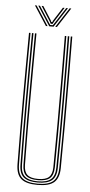

<svg xmlns="http://www.w3.org/2000/svg" viewBox="-63 -984 483 1025"><g transform="rotate(5 179.0 -472.0)"><path d="M178.8 5Q117.5 5 90.5 -18.2Q63.5 -41.5 62.8 -95Q61.8 -181.8 61.4 -269.2Q61 -356.8 61 -444.9Q61 -533 61.5 -621.8Q62 -710.5 62.8 -800H70.8Q70 -711.2 69.5 -623.5Q69 -535.8 68.9 -448.2Q68.8 -360.8 69.2 -272.8Q69.8 -184.8 70.8 -95Q71.5 -43.8 97.2 -22.6Q123 -1.5 178.8 -1.5Q234.8 -1.5 260.4 -22.6Q286 -43.8 286.8 -95Q288 -182 288.4 -269.5Q288.8 -357 288.6 -445.1Q288.5 -533.2 288 -622Q287.5 -710.8 286.8 -800H294.8Q295.8 -680.8 296.2 -564.1Q296.8 -447.5 296.5 -331Q296.2 -214.5 294.8 -95Q294 -41.5 267 -18.2Q240 5 178.8 5ZM178.8 -7.8Q127.8 -7.8 103.5 -27.4Q79.2 -47 78.8 -95.2Q77.8 -182.2 77.2 -269.8Q76.8 -357.2 76.9 -445.1Q77 -533 77.5 -621.8Q78 -710.5 78.8 -800H86.8Q86 -711 85.5 -623.2Q85 -535.5 84.9 -448.1Q84.8 -360.8 85.2 -272.8Q85.8 -184.8 86.8 -95.2Q87.2 -51.2 109.1 -32.8Q131 -14.2 178.8 -14.2Q226.5 -14.2 248.4 -32.8Q270.2 -51.2 270.8 -95.2Q272 -182.5 272.4 -270Q272.8 -357.5 272.6 -445.4Q272.5 -533.2 272 -621.9Q271.5 -710.5 270.8 -800H278.8Q279.5 -711 280 -623.2Q280.5 -535.5 280.6 -448.1Q280.8 -360.8 280.4 -272.8Q280 -184.8 278.8 -95.2Q278.2 -47 254 -27.4Q229.8 -7.8 178.8 -7.8ZM178.8 -20.5Q134.2 -20.5 114.8 -38Q95.2 -55.5 94.8 -95.5Q93.2 -212.2 93 -328.8Q92.8 -445.2 93.2 -562.9Q93.8 -680.5 94.8 -800H102.8Q102 -711.2 101.5 -622.9Q101 -534.5 100.9 -446.5Q100.8 -358.5 101.2 -270.8Q101.8 -183 102.8 -95.5Q103.2 -58.8 121 -42.9Q138.8 -27 178.8 -27Q219 -27 236.6 -42.9Q254.2 -58.8 254.8 -95.5Q256.2 -212.5 256.5 -329Q256.8 -445.5 256.2 -563Q255.8 -680.5 254.8 -800H262.8Q263.5 -711.2 264 -622.8Q264.5 -534.2 264.6 -446.2Q264.8 -358.2 264.4 -270.5Q264 -182.8 262.8 -95.5Q262.2 -55.5 242.8 -38Q223.2 -20.5 178.8 -20.5ZM81.5 -949H90.5L158.5 -844H149.5ZM99.5 -949H108.5L161.8 -866.5L172 -851.5H186L196 -866.5L249.5 -949H258.5L190.5 -844H167.5ZM117.5 -949H126.5L173.2 -875.8L176 -868H182L184.8 -875.8L231.5 -949H240.5L191 -871.2L184 -858.2H174L167.2 -871.2ZM267.5 -949H276.5L208.5 -844H199.5Z"/></g></svg>

Font: Big Shoulders Inline Text Thin Thin
Style: Regular
Weight: 250
Version: Version 2.002